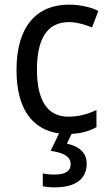

<svg xmlns="http://www.w3.org/2000/svg" viewBox="-20 -566 471 826"><path d="M353 138C353 89 318 63 268 52L288 10C330 8 365 -2 395 -19V-93C360 -76 321 -64 274 -64C184 -64 139 -134 139 -266C139 -401 184 -471 277 -471C308 -471 347 -460 376 -448L403 -519C372 -535 325 -546 276 -546C140 -546 51 -455 51 -265C51 -95 121 -8 234 8L198 83C248 90 284 105 284 140C284 171 260 185 214 185C196 185 177 183 164 180V235C176 238 195 240 216 240C306 240 353 203 353 138Z"/></svg>

Font: Noto Sans Malayalam SemiCondensed
Style: Regular
Weight: 400
Width: 4
Designer: Jelle Bosma - Monotype Design Team
Foundry: Monotype Imaging Inc.
Version: Version 2.104